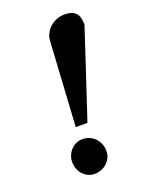

<svg xmlns="http://www.w3.org/2000/svg" viewBox="-134 -757 647 838"><g transform="rotate(-20 190.0 -337.5)"><path d="M240.2 -64.9Q240.2 -48.3 233.6 -34.2Q227.1 -20 215.8 -9.8Q204.6 0.5 189.7 6.3Q174.8 12.2 158.2 12.2Q142.1 12.2 128.4 5.6Q114.7 -1 104.5 -12.2Q94.2 -23.4 88.6 -38.1Q83 -52.7 83 -68.8Q83 -85.4 88.9 -99.9Q94.7 -114.3 105 -125.2Q115.2 -136.2 129.2 -142.6Q143.1 -148.9 159.2 -148.9Q177.2 -148.9 192.1 -142.1Q207 -135.3 217.8 -123.8Q228.5 -112.3 234.4 -96.9Q240.2 -81.5 240.2 -64.9ZM338.9 -616.2Q313.5 -538.6 289.1 -464.4Q278.8 -432.6 267.3 -398.4Q255.9 -364.3 244.9 -330.6Q233.9 -296.9 223.4 -265.4Q212.9 -233.9 204.1 -208H149.9L172.9 -592.8Q172.9 -613.8 181.2 -631.1Q189.5 -648.4 203.1 -660.9Q216.8 -673.3 234.6 -680.2Q252.4 -687 271 -687Q307.6 -687 323.2 -669.9Q338.9 -652.8 338.9 -616.2Z"/></g></svg>

Font: Charis SIL APac
Style: Bold Italic
Weight: 700
Italic angle: -11°
Foundry: SIL International
Version: Version 5.000